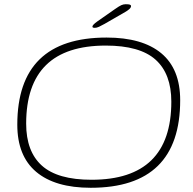

<svg xmlns="http://www.w3.org/2000/svg" viewBox="-20 -884 917 910"><path d="M410 6Q241 6 151.5 -69.5Q62 -145 62 -293Q62 -706 485 -706Q655 -706 744.5 -631.5Q834 -557 834 -409Q834 6 410 6ZM414 -32Q792 -32 792 -402Q792 -534 717.5 -601Q643 -668 481 -668Q104 -668 104 -298Q104 -166 178.5 -99Q253 -32 414 -32ZM429 -752Q425 -752 421.5 -753Q418 -754 418 -758Q418 -766 442 -783L525 -841Q545 -855 555 -859.5Q565 -864 576 -864Q590 -864 595.5 -862Q601 -860 601 -855Q601 -848 592.5 -840.5Q584 -833 573 -827L476 -771Q460 -762 449 -757Q438 -752 429 -752Z"/></svg>

Font: Asap Expanded Expanded Thin
Style: Italic
Weight: 100
Width: 7
Italic angle: -6°
Designer: Pablo Cosgaya
Foundry: Omnibus-Type
Version: Version 3.001; ttfautohint (v1.8.4.7-5d5b)